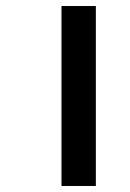

<svg xmlns="http://www.w3.org/2000/svg" viewBox="-20 -617 431 637"><path d="M184 0V-597H298V0Z"/></svg>

Font: Noto Sans Gujarati SemiBold
Style: Regular
Weight: 600
Designer: Jelle Bosma - Monotype Design Team, Universal Thirst
Foundry: Monotype Imaging Inc.
Version: Version 2.106; ttfautohint (v1.8.4.7-5d5b)